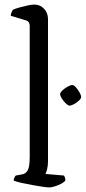

<svg xmlns="http://www.w3.org/2000/svg" viewBox="-20 -820 375 840"><path d="M195 0Q187 0 166.5 -3Q146 -6 121 -10.5Q96 -15 73.5 -20Q51 -25 40 -30Q40 -37 43 -43Q46 -49 49 -52L76 -57Q92 -59 101 -74.5Q110 -90 110 -132V-707Q110 -715 106.5 -721.5Q103 -728 93 -731L27 -751Q28 -760 31 -767Q34 -774 36 -777Q46 -782 64 -787Q82 -792 100.5 -796Q119 -800 129 -800Q156 -800 173 -781.5Q190 -763 190 -736V-115Q190 -94 186 -79.5Q182 -65 179 -59L260 -52Q262 -49 264 -43.5Q266 -38 266 -31Q261 -23 247.5 -16Q234 -9 219.5 -4.5Q205 0 195 0ZM284 -358Q278 -358 268 -367.5Q258 -377 250.5 -389Q243 -401 243 -408Q243 -415 253 -424.5Q263 -434 276 -441Q289 -448 296 -448Q303 -448 312 -438Q321 -428 328 -415.5Q335 -403 335 -396Q335 -389 325.5 -380Q316 -371 304 -364.5Q292 -358 284 -358Z"/></svg>

Font: Texturina Light
Style: Regular
Weight: 300
Designer: Guillermo Torres Carreño
Foundry: Omnibus-Type
Version: Version 1.002; ttfautohint (v1.8.3)